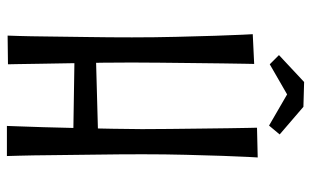

<svg xmlns="http://www.w3.org/2000/svg" viewBox="-188 -690 879 542"><g transform="rotate(90 251.0 -419.5)"><path d="M336 0Q336 0 337 -28Q338 -56 339.5 -101.5Q341 -147 342 -199Q343 -251 344 -299Q345 -347 345 -381Q345 -416 344.5 -459Q344 -502 343.5 -545.5Q343 -589 342.5 -625.5Q342 -662 341.5 -684Q341 -706 341 -706L425 -708Q425 -708 423.5 -681.5Q422 -655 420.5 -609.5Q419 -564 417.5 -505.5Q416 -447 416 -383Q416 -319 417 -251.5Q418 -184 418.5 -127Q419 -70 420 -35Q421 0 421 0ZM129 -251 384 -258V-187L129 -191ZM81 -2Q81 -2 82 -32.5Q83 -63 83.5 -114Q84 -165 85 -227Q86 -289 86 -353Q86 -417 84.5 -478Q83 -539 81.5 -587.5Q80 -636 78.5 -665Q77 -694 77 -694L161 -698Q161 -698 160.5 -673.5Q160 -649 159.5 -609.5Q159 -570 158.5 -523.5Q158 -477 157.5 -432Q157 -387 157 -352Q157 -317 157.5 -271.5Q158 -226 159 -179Q160 -132 160.5 -92Q161 -52 161.5 -27.5Q162 -3 162 -3ZM335 -740 247 -791 162 -742 136 -768 212 -839 282 -837 360 -770Z"/></g></svg>

Font: Truculenta
Style: Regular
Weight: 400
Designer: Ivan Castro, Eva Sanz & Omnibus-Type Team
Foundry: Omnibus-Type
Version: Version 1.002